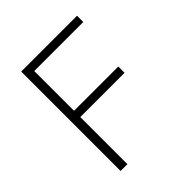

<svg xmlns="http://www.w3.org/2000/svg" viewBox="-199 -864 997 997"><g transform="rotate(-45 300.0 -365.0)"><path d="M115 0V-730H525V-684H165V-392H490V-346H165V0Z"/></g></svg>

Font: JetBrains Mono NL Thin
Style: Regular
Weight: 100
Monospace: yes
Designer: Philipp Nurullin, Konstantin Bulenkov
Foundry: JetBrains
Version: Version 2.305; ttfautohint (v1.8.4.7-5d5b)